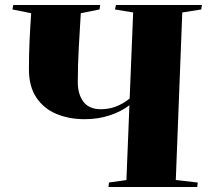

<svg xmlns="http://www.w3.org/2000/svg" viewBox="-20 -750 842 770"><path d="M499 -328Q467 -303 420.5 -287.5Q374 -272 320 -272Q257 -272 206.5 -293Q156 -314 126 -358.5Q96 -403 96 -472Q96 -531 98.5 -585Q101 -639 105 -697L30 -712L33 -730H382L379 -712L304 -697Q300 -630 296 -560Q292 -490 292 -421Q292 -372 314.5 -342Q337 -312 385 -312Q418 -312 447 -323.5Q476 -335 500 -355L514 -700L441 -712L445 -730H790L787 -712L711 -700L685 -28L773 -18L771 0H415L417 -18L487 -28Z"/></svg>

Font: Literata 72pt ExtraBold
Style: Italic
Weight: 800
Italic angle: -2°
Designer: Latin by Veronika Burian and Jose Scaglione. Greek by Irene Vlachou. Cyrillic by Vera Evstafieva
Foundry: TypeTogether
Version: Version 3.002